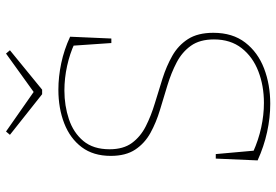

<svg xmlns="http://www.w3.org/2000/svg" viewBox="-160 -752 918 638"><g transform="rotate(-90 299.0 -433.0)"><path d="M122 -528Q122 -482 143 -453.5Q164 -425 198.5 -407.5Q233 -390 274.5 -377.5Q316 -365 357 -352Q398 -339 432.5 -319.5Q467 -300 488 -267.5Q509 -235 509 -183Q509 -119 476.5 -77Q444 -35 390.5 -14.5Q337 6 273 6Q227 6 179 -4.5Q131 -15 85 -36L91 -175H106L118 -41L113 -51Q153 -33 194.5 -24Q236 -15 276 -15Q333 -15 381 -33.5Q429 -52 458 -89Q487 -126 487 -181Q487 -228 466 -257.5Q445 -287 410.5 -305Q376 -323 335 -335.5Q294 -348 252.5 -360.5Q211 -373 176.5 -392Q142 -411 121 -442.5Q100 -474 100 -524Q100 -582 129 -620.5Q158 -659 208 -678.5Q258 -698 320 -698Q363 -698 408 -688.5Q453 -679 496 -659L490 -522H475L466 -653L474 -644Q440 -660 399 -669Q358 -678 317 -678Q267 -678 222 -663Q177 -648 149.5 -615Q122 -582 122 -528ZM440 -872 451 -859 320 -752H305L170 -859L181 -872L317 -777H308Z"/></g></svg>

Font: Bitter Thin
Style: Regular
Weight: 100
Designer: Sol Matas, and Bitter project Authors
Foundry: Sol Matas
Version: Version 2.002